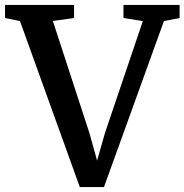

<svg xmlns="http://www.w3.org/2000/svg" viewBox="-40 -763 752 783"><path d="M-19.5 -689.5V-743H262V-689.5L175.5 -677.5L325 -219.5L356 -108L388 -220.5L542.5 -677L463.5 -689.5V-743H692.5V-689.5L628.5 -677L384 0H285.5L41.5 -677Z"/></svg>

Font: Merriweather 24pt SemiBold
Style: Regular
Weight: 600
Designer: Eben Sorkin
Foundry: Eben Sorkin
Version: Version 2.100